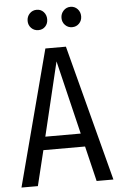

<svg xmlns="http://www.w3.org/2000/svg" viewBox="-59 -927 604 968"><g transform="rotate(-5 242.5 -443.0)"><path d="M113.8 -834Q113.8 -856 128.2 -871.1Q142.6 -886.2 164.1 -886.2Q185.5 -886.2 199.2 -871.1Q212.9 -856 212.9 -834Q212.9 -812 199.2 -797.6Q185.5 -783.2 164.1 -783.2Q142.6 -783.2 128.2 -797.9Q113.8 -812.5 113.8 -834ZM335 -783.2Q314 -783.2 299.6 -797.9Q285.2 -812.5 285.2 -834Q285.2 -855.5 299.6 -870.8Q314 -886.2 335 -886.2Q356.4 -886.2 370.6 -871.1Q384.8 -856 384.8 -834Q384.8 -812.5 370.6 -797.9Q356.4 -783.2 335 -783.2ZM390.1 0 347.2 -178.2H136.2L92.8 0H9.8L190.9 -688H294.9L475.1 0ZM151.9 -245.1H331.1L241.2 -618.2Z"/></g></svg>

Font: Fira Sans Compressed Book
Style: Regular
Weight: 350
Width: 1
Designer: Carrois Corporate & Edenspiekermann AG
Foundry: Carrois Corporate GbR & Edenspiekermann AG
Version: Version 4.203;PS 004.203;hotconv 1.0.88;makeotf.lib2.5.64775